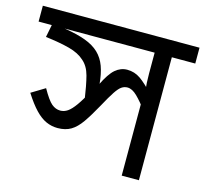

<svg xmlns="http://www.w3.org/2000/svg" viewBox="-103 -727 888 831"><g transform="rotate(15 341.0 -311.0)"><path d="M692 -622V-551H587V0H510V-353L533 -290Q502 -331 479.5 -353Q457 -375 436 -375Q422 -375 410 -367Q398 -359 383 -336.5Q368 -314 343 -268Q316 -219 294 -187.5Q272 -156 247.5 -141.5Q223 -127 188 -127Q161 -127 136.5 -138Q112 -149 87.5 -174.5Q63 -200 35 -244L96 -281Q123 -233 141 -218Q159 -203 180 -203Q197 -203 212.5 -213.5Q228 -224 246.5 -250Q265 -276 289 -321L312 -354Q338 -408 362 -428.5Q386 -449 415 -449Q448 -449 474.5 -430.5Q501 -412 536 -374L516 -373Q512 -396 511 -416.5Q510 -437 510 -458V-551H-10V-622ZM271 -271Q261 -339 250.5 -379Q240 -419 214 -441Q189 -464 146 -475.5Q103 -487 38 -495L53 -571L107 -551Q164 -542 202 -528Q240 -514 263.5 -491.5Q287 -469 299 -436Q311 -403 315 -356Z"/></g></svg>

Font: ubangla15
Style: Book
Weight: 400
Designer: Jelle Bosma - Monotype Design Team
Foundry: Monotype Imaging Inc.
Version: Version 2.003